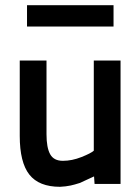

<svg xmlns="http://www.w3.org/2000/svg" viewBox="-20 -708 540 739"><path d="M344 0 342 -29Q339 -28 323.5 -20.5Q308 -13 304 -11.5Q300 -10 288 -4Q274 0 268 2L252 6Q233 10 211 11Q130 11 93 -36Q56 -83 56 -185V-475H159V-191Q159 -140 173 -114.5Q187 -89 222 -89Q257 -89 293.5 -103.5Q330 -118 341 -128V-475H444V0ZM84 -688H417V-606H84Z"/></svg>

Font: Lekton
Style: Bold
Weight: 700
Designer: Paolo Mazzetti, Luciano Perondi, Raffaele Flato, Elena Papassissa, Emilio Macchia, Michela Povoleri, Tobias Seemiller, R
Version: Version 34.000